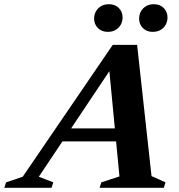

<svg xmlns="http://www.w3.org/2000/svg" viewBox="-90 -893 852 913"><path d="M172.5 -220.5 193 -282.5H520.5L500 -220.5ZM630.5 -55.5 697 -26 689 0H383.5L392 -26L478 -54L426.5 -592L457 -595L94.5 -52.5L163.5 -26L155 0H-69.5L-61 -26L18 -52.5L446 -679.5H562ZM422.5 -741.5Q393.5 -741.5 375.5 -759.8Q357.5 -778 357.5 -804Q357.5 -823 366 -838.5Q374.5 -854 390.2 -863.5Q406 -873 428 -873Q457.5 -873 475.2 -854.8Q493 -836.5 493 -810Q493 -791.5 484.5 -776Q476 -760.5 460.2 -751Q444.5 -741.5 422.5 -741.5ZM636 -741.5Q607 -741.5 589.2 -759.8Q571.5 -778 571.5 -804Q571.5 -823 580 -838.5Q588.5 -854 604.2 -863.5Q620 -873 641.5 -873Q671 -873 688.8 -854.8Q706.5 -836.5 706.5 -810Q706.5 -791.5 698.2 -776Q690 -760.5 674.2 -751Q658.5 -741.5 636 -741.5Z"/></svg>

Font: Newsreader 16pt 16pt
Style: Bold Italic
Weight: 700
Italic angle: -17°
Version: Version 1.003